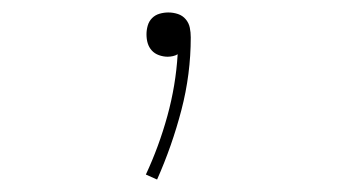

<svg xmlns="http://www.w3.org/2000/svg" viewBox="-20 -83 540 308"><path d="M232 205 214 197Q235 152 248.5 103Q262 54 265 4Q262 6 257.5 7Q253 8 249 8Q242 8 235 5.5Q228 3 223.5 -2Q219 -7 217 -13.5Q215 -20 215 -28Q215 -35 217 -42Q219 -49 224 -54Q229 -59 236 -61Q243 -63 250 -63Q258 -63 265.5 -60.5Q273 -58 278 -52Q283 -46 284.5 -38.5Q286 -31 286 -23Q286 36 271 93.5Q256 151 232 205Z"/></svg>

Font: iosevka_custom_sans_ss08 Thin
Style: Regular
Weight: 100
Designer: Belleve Invis
Foundry: Belleve Invis
Version: Version 10.3.0; ttfautohint (v1.8.3)